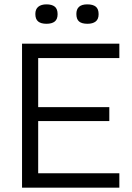

<svg xmlns="http://www.w3.org/2000/svg" viewBox="-20 -860 603 880"><path d="M81 0V-660H155V0ZM111 0V-66H527V0ZM111 -305V-369H481V-305ZM111 -594V-660H527V-594ZM381 -751Q355 -751 342.5 -761.5Q330 -772 330 -796Q330 -818 342.5 -829Q355 -840 380 -840Q406 -840 419 -829.5Q432 -819 432 -795Q432 -772 418.5 -761.5Q405 -751 381 -751ZM193 -751Q168 -751 155 -761.5Q142 -772 142 -796Q142 -818 155.5 -829Q169 -840 193 -840Q218 -840 231 -829.5Q244 -819 244 -795Q244 -772 231 -761.5Q218 -751 193 -751Z"/></svg>

Font: Bricolage Grotesque 36pt Light
Style: Regular
Weight: 300
Designer: Mathieu Triay
Foundry: Atelier Triay
Version: Version 1.001;gftools[0.9.33.dev8+g029e19f]